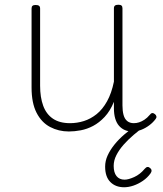

<svg xmlns="http://www.w3.org/2000/svg" viewBox="-20 -535 686 809"><path d="M270 19Q227 19 191 0Q155 -19 134 -60Q113 -101 113 -166V-499Q113 -507 117 -510.5Q121 -514 130 -514Q140 -514 144.5 -510.5Q149 -507 149 -499V-174Q149 -125 162 -89.5Q175 -54 203 -35Q231 -16 275 -16Q305 -16 333.5 -25Q362 -34 387 -54Q412 -74 431 -108Q450 -142 460 -191V-500Q460 -508 464.5 -511.5Q469 -515 479 -515Q488 -515 492 -511.5Q496 -508 496 -500V-91Q496 -68 500.5 -51Q505 -34 516 -25Q527 -16 544 -16Q555 -16 566 -19.5Q577 -23 588.5 -30.5Q600 -38 611 -51Q616 -58 621.5 -58.5Q627 -59 633 -54Q638 -50 639 -44.5Q640 -39 636 -34Q625 -19 609 -7Q593 5 575 12Q557 19 538 19Q520 19 506 13Q492 7 481.5 -5Q471 -17 465.5 -35.5Q460 -54 460 -79V-106Q444 -67 421 -42.5Q398 -18 372.5 -4.5Q347 9 320.5 14Q294 19 270 19ZM503 254Q467 254 445 232Q423 210 423 167Q423 143 433.5 120Q444 97 462 74.5Q480 52 504 31.5Q528 11 555 -8H591V-4Q567 13 543.5 33Q520 53 501 74.5Q482 96 470.5 118.5Q459 141 459 164Q459 192 471 207Q483 222 505 222Q521 222 545.5 211Q570 200 590 176Q596 169 601.5 168.5Q607 168 611 172Q618 177 618.5 183Q619 189 614 196Q601 214 582 227Q563 240 542.5 247Q522 254 503 254Z"/></svg>

Font: Playwrite CL Thin
Style: Regular
Weight: 100
Designer: Veronika Burian, José Scaglione
Foundry: TypeTogether
Version: Version 1.002